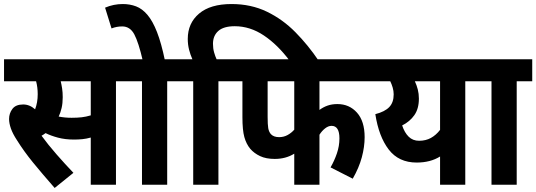

<svg xmlns="http://www.w3.org/2000/svg" viewBox="-20 -916 2659 952"><path d="M555 -513V0H430V-234Q409 -228 388.5 -226Q368 -224 347 -224Q303 -224 267.5 -233.5Q232 -243 206 -256Q197 -249 186 -243Q218 -199 260.5 -150.5Q303 -102 344 -59L251 16Q188 -56 143.5 -110.5Q99 -165 64 -221Q43 -253 34 -279Q25 -305 25 -326Q25 -354 41.5 -376Q58 -398 95 -398Q127 -398 154 -374Q167 -408 167 -449Q167 -483 159 -513H0V-622H632V-513ZM335 -332Q363 -332 385 -334.5Q407 -337 430 -344V-513H281Q285 -497 288 -477.5Q291 -458 291 -434Q291 -404 285.5 -380.5Q280 -357 271 -338Q302 -332 335 -332Z M809 -513V0H684V-513H619V-622H886V-513ZM688 -615Q667 -706 646 -745.5Q625 -785 586 -785Q558 -785 533 -775L501 -878Q543 -896 589 -896Q624 -896 654.5 -884.5Q685 -873 711 -842.5Q737 -812 758.5 -757Q780 -702 798 -615Z M938 -513H873V-622H934Q924 -644 917.5 -669.5Q911 -695 911 -723Q911 -801 967 -848.5Q1023 -896 1128 -896Q1225 -896 1303.5 -858Q1382 -820 1445 -756Q1508 -692 1560 -615H1416Q1357 -694 1288.5 -740Q1220 -786 1144 -786Q1089 -786 1062.5 -762.5Q1036 -739 1036 -699Q1036 -676 1041.5 -656.5Q1047 -637 1054 -622H1140V-513H1063V0H938Z M1564 -513V-371Q1583 -385 1604.5 -392.5Q1626 -400 1653 -400Q1712 -400 1750 -357.5Q1788 -315 1788 -236Q1788 -188 1774 -136Q1760 -84 1729 -30L1619 -86Q1638 -119 1650.5 -155.5Q1663 -192 1663 -230Q1663 -292 1624 -292Q1608 -292 1592 -279.5Q1576 -267 1564 -248V0H1439V-154Q1397 -128 1342 -128Q1299 -128 1269.5 -142Q1240 -156 1221 -178Q1201 -202 1191.5 -236.5Q1182 -271 1182 -335V-513H1127V-622H1830V-513ZM1307 -513V-337Q1307 -298 1310 -280.5Q1313 -263 1323 -251Q1337 -236 1364 -236Q1387 -236 1406 -246.5Q1425 -257 1439 -273V-513Z M2364 -622V-513H2287V0H2162V-140Q2114 -110 2046 -110Q1957 -110 1907.5 -174.5Q1858 -239 1841 -350Q1888 -362 1910 -385Q1932 -408 1932 -448Q1932 -465 1927 -482Q1922 -499 1915 -513H1818V-622ZM1974 -294Q1986 -258 2006.5 -238Q2027 -218 2058 -218Q2091 -218 2116.5 -232Q2142 -246 2162 -272V-513H2037Q2046 -494 2051.5 -472.5Q2057 -451 2057 -427Q2057 -377 2034.5 -345Q2012 -313 1974 -294Z M2542 -513V0H2417V-513H2352V-622H2619V-513Z"/></svg>

Font: Noto Sans Condensed
Style: Bold
Weight: 700
Width: 3
Designer: Monotype Design Team
Foundry: Monotype Imaging Inc.
Version: Version 2.013; ttfautohint (v1.8.4.7-5d5b)